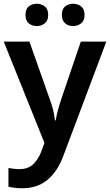

<svg xmlns="http://www.w3.org/2000/svg" viewBox="-20 -764 587 1024"><path d="M0 -542H137L245 -236Q256 -207 263 -179Q270 -151 273 -122H277Q281 -147 289 -177Q297 -207 307 -236L411 -542H547L316 72Q285 153 231.5 196.5Q178 240 100 240Q75 240 57 237.5Q39 235 25 232V132Q36 134 51.5 136Q67 138 84 138Q131 138 158.5 110.5Q186 83 201 42L217 -2ZM116 -684Q116 -716 133.5 -730Q151 -744 176 -744Q200 -744 218.5 -730Q237 -716 237 -684Q237 -654 218.5 -639.5Q200 -625 176 -625Q151 -625 133.5 -639.5Q116 -654 116 -684ZM310 -684Q310 -716 327.5 -730Q345 -744 370 -744Q394 -744 412.5 -730Q431 -716 431 -684Q431 -654 412.5 -639.5Q394 -625 370 -625Q345 -625 327.5 -639.5Q310 -654 310 -684Z"/></svg>

Font: Noto Sans Gurmukhi UI SemiBold
Style: Regular
Weight: 600
Designer: Jelle Bosma - Monotype Design Team
Foundry: Monotype Imaging Inc.
Version: Version 2.004; ttfautohint (v1.8.4.7-5d5b)